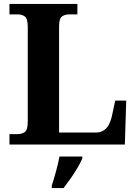

<svg xmlns="http://www.w3.org/2000/svg" viewBox="-20 -734 694 975"><path d="M28 0V-53H70Q92 -53 106.5 -64Q121 -75 121 -118V-596Q121 -639 106.5 -650Q92 -661 70 -661H28V-714H373V-661H331Q310 -661 295 -650.5Q280 -640 280 -600V-61H466Q489 -61 505.5 -71Q522 -81 532.5 -100.5Q543 -120 549 -148L565 -223H621L614 0ZM243 208Q253 178 264.5 136Q276 94 282 61H398V71Q389 92 373 119Q357 146 338.5 172.5Q320 199 303 221H243Z"/></svg>

Font: Noto Naskh Arabic
Style: Bold
Weight: 700
Designer: Monotype Design Team, David Williams, Mohamad Dakak and Nizar Qandah
Foundry: Monotype Imaging Inc.
Version: Version 2.016